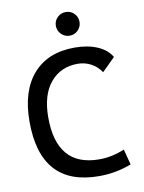

<svg xmlns="http://www.w3.org/2000/svg" viewBox="-98 -969 782 1046"><g transform="rotate(-10 293.0 -446.0)"><path d="M365.2 9.8Q42 9.8 42 -347.7Q42 -517.1 123.5 -610.1Q205.1 -703.1 353.5 -703.1Q425.3 -703.1 478.5 -680.4Q531.7 -657.7 556.2 -615.7L483.9 -543.9Q461.9 -577.1 428 -595.2Q394 -613.3 354.5 -613.3Q260.3 -613.3 203.4 -545.4Q146.5 -477.5 146.5 -352.5Q146.5 -80.1 381.8 -80.1Q452.6 -80.1 521.5 -109.4L543.9 -23.4Q459 9.8 365.2 9.8ZM339.4 -771.5Q312.5 -771.5 293.2 -790.8Q273.9 -810.1 273.9 -836.9Q273.9 -864.3 293.2 -883.3Q312.5 -902.3 339.4 -902.3Q366.7 -902.3 385.7 -883.3Q404.8 -864.3 404.8 -836.9Q404.8 -810.1 385.7 -790.8Q366.7 -771.5 339.4 -771.5Z"/></g></svg>

Font: CaskaydiaCove NFP
Style: Regular
Weight: 400
Designer: Aaron Bell
Foundry: Saja Typeworks
Version: Version 2111.001; VTT 6.35;Nerd Fonts 3.1.1